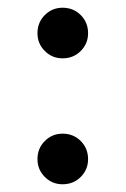

<svg xmlns="http://www.w3.org/2000/svg" viewBox="-20 -467 325 497"><path d="M77 -55Q77 -83 96 -102Q115 -121 142 -121Q170 -121 189 -102Q208 -83 208 -55Q208 -28 189 -9Q170 10 142 10Q115 10 96 -9Q77 -28 77 -55ZM77 -381Q77 -409 96 -428Q115 -447 142 -447Q170 -447 189 -428Q208 -409 208 -381Q208 -354 189 -335Q170 -316 142 -316Q115 -316 96 -335Q77 -354 77 -381Z"/></svg>

Font: Libre Baskerville
Style: Regular
Weight: 400
Designer: Pablo Impallari, Rodrigo Fuenzalida
Foundry: Pablo Impallari, Rodrigo Fuenzalida
Version: Version 1.000; ttfautohint (v0.93) -l 8 -r 50 -G 200 -x 14 -